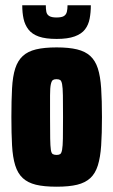

<svg xmlns="http://www.w3.org/2000/svg" viewBox="-20 -697 427 725"><path d="M194 8Q146 8 115.5 0.5Q85 -7 66 -24.5Q47 -42 37.5 -72.5Q28 -103 25.5 -148Q23 -193 23 -255Q23 -318 25.5 -363.5Q28 -409 37.5 -438.5Q47 -468 66 -485.5Q85 -503 116 -510.5Q147 -518 194 -518Q240 -518 271 -510.5Q302 -503 321 -485.5Q340 -468 349.5 -438.5Q359 -409 362 -363.5Q365 -318 365 -255Q365 -192 362 -147.5Q359 -103 349.5 -72.5Q340 -42 321 -24.5Q302 -7 271.5 0.5Q241 8 194 8ZM194 -112Q202 -112 207 -115Q212 -118 214.5 -131.5Q217 -145 217.5 -174Q218 -203 218 -255Q218 -307 217.5 -336.5Q217 -366 214.5 -379Q212 -392 207 -395Q202 -398 193 -398Q185 -398 180 -395Q175 -392 172 -379Q169 -366 169 -336.5Q169 -307 169 -255Q169 -203 169.5 -174Q170 -145 172 -131.5Q174 -118 179.5 -115Q185 -112 194 -112ZM194 -550Q152 -550 126.5 -559Q101 -568 87.5 -585.5Q74 -603 69 -626Q64 -649 64 -677H153Q153 -663 155 -652.5Q157 -642 166 -636.5Q175 -631 193 -631Q213 -631 221.5 -636.5Q230 -642 232.5 -652.5Q235 -663 235 -677H323Q323 -650 318.5 -626.5Q314 -603 301 -586Q288 -569 262 -559.5Q236 -550 194 -550Z"/></svg>

Font: Saira ExtraCondensed Black
Style: Regular
Weight: 900
Width: 2
Designer: Hector Gatti with collaboration of the Omnibus-Type team
Foundry: Omnibus-Type
Version: Version 1.101